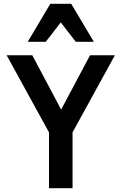

<svg xmlns="http://www.w3.org/2000/svg" viewBox="-20 -991 640 1011"><path d="M238 0H362V-294L585 -700H454L302 -414L150 -700H15L238 -294ZM126 -771H221L300 -873L379 -771H474L355 -971H245Z"/></svg>

Font: CommitMono
Style: Bold
Weight: 700
Monospace: yes
Designer: Eigil Nikolajsen
Foundry: Eigil Nikolajsen
Version: Version 1.143